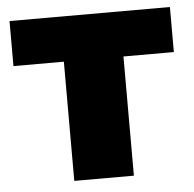

<svg xmlns="http://www.w3.org/2000/svg" viewBox="-44 -586 636 630"><g transform="rotate(-5 274.0 -270.5)"><path d="M175.8 0V-392.6H9.8V-541H538.1V-392.6H372.1V0Z"/></g></svg>

Font: Inter 17pt Black
Style: Regular
Weight: 900
Version: Version 4.001;git-66647c0bb